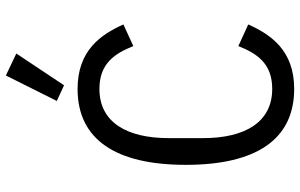

<svg xmlns="http://www.w3.org/2000/svg" viewBox="-200 -788 1001 640"><g transform="rotate(-90 300.0 -468.5)"><path d="M323.2 12.1C451 12.1 503.9 -65 538 -141L465.9 -174C441.1 -111.9 408 -61.1 323.2 -61.1C212 -61.1 159.1 -152 159.1 -291.9V-405.9C159.1 -546.2 212 -637.1 323.2 -637.1C408 -637.1 441.1 -585.9 465.9 -524.1L538 -557.2C503.9 -633.2 451 -709.9 323.2 -709.9C153.1 -709.9 70 -581 70 -349.1C70 -116.8 153.1 12.1 323.2 12.1ZM283 -779.1 335.2 -755 441.1 -914.1 367.9 -948.9Z"/></g></svg>

Font: Margiela Mono
Style: Regular
Weight: 400
Designer: Mike Abbink, Paul van der Laan, Pieter van Rosmalen
Foundry: Bold Monday
Version: Version 2.003 2021